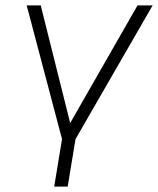

<svg xmlns="http://www.w3.org/2000/svg" viewBox="-20 -512 587 712"><path d="M181 180 210 4 79 -492H131L240 -57H241L490 -492H546L260 4L231 180Z"/></svg>

Font: Nunito Sans 7pt ExtraLight
Style: Italic
Weight: 250
Italic angle: -9°
Designer: Vernon Adams
Foundry: Vernon Adams
Version: Version 3.101;gftools[0.9.27]